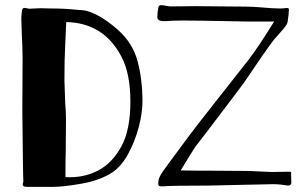

<svg xmlns="http://www.w3.org/2000/svg" viewBox="-20 -729 1173 748"><path d="M743 -705 852 -704Q956 -704 987 -701Q1045 -696 1068 -696Q1084 -696 1089 -697L1096 -698Q1103 -698 1104.5 -695.5Q1106 -693 1105.5 -689.5Q1105 -686 1105 -684Q1105 -675 1101 -647Q1100 -637 1092.5 -627Q1085 -617 1069 -599Q1070 -600 1046 -573Q1007 -521 943 -425Q929 -403 831 -275L815 -254Q793 -224 750 -169Q741 -159 725 -132L710 -108L684 -65Q731 -64 811 -64L950 -63L991 -61L1039 -59L1105 -60H1107Q1115 -60 1114.5 -55.5Q1114 -51 1114 -50L1115 -18Q1115 -6 1102 -6Q1099 -6 1087 -8Q1058 -13 1023 -11L926 -9L790 -6Q641 -6 616 -3H610Q600 -3 598 -7Q596 -11 596.5 -15Q597 -19 597 -21Q597 -36 615 -62Q630 -82 636 -91Q736 -227 758 -254L827 -342Q915 -454 931 -474Q964 -514 1008 -582L1048 -645H988Q919 -645 900 -646Q869 -646 842 -647Q752 -649 692 -649Q649 -649 631 -647Q593 -644 593 -661Q593 -681 597 -700Q598 -709 609 -709Q614 -709 626 -706.5Q638 -704 645 -704ZM535 -333Q535 -288 520 -232Q505 -176 478.5 -128Q452 -80 417 -57Q369 -26 298 -13.5Q227 -1 186 -1H84Q73 -1 70 -6Q67 -11 70 -17Q71 -20 71 -25Q71 -29 70.5 -35.5Q70 -42 70 -54Q70 -87 69 -119L67 -300L68 -501Q68 -527 67 -551.5Q66 -576 65 -594L63 -657Q64 -680 66 -689Q68 -698 74 -698H77Q81 -698 86 -696.5Q91 -695 95 -695Q103 -695 114.5 -696Q126 -697 138 -697L177 -696Q233 -696 278 -691Q282 -691 304.5 -689Q327 -687 362.5 -668Q398 -649 438 -614Q497 -562 516 -490.5Q535 -419 535 -333ZM361 -64Q416 -92 452 -157Q488 -222 488 -333Q488 -443 452.5 -509.5Q417 -576 363 -609Q308 -642 238 -643L234 -552Q231 -503 231 -417Q231 -409 234 -328Q237 -294 237 -264L236 -135Q235 -105 235 -39Q304 -35 361 -64Z"/></svg>

Font: Barrio
Style: Regular
Weight: 400
Designer: Pablo Cosgaya & Sergio Jimenez
Foundry: Pablo Cosgaya & Sergio Jimenez
Version: Version 1.005